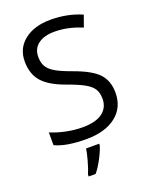

<svg xmlns="http://www.w3.org/2000/svg" viewBox="-160 -758 831 1051"><g transform="rotate(-20 255.0 -233.0)"><path d="M465.3 -176.3Q465.3 -88.9 401.9 -39.8Q338.4 9.3 229.5 9.3Q111.3 9.3 47.9 -21.5V-95.7Q88.9 -78.6 137 -68.6Q185.1 -58.6 231.9 -58.6Q309.1 -58.6 348.1 -87.9Q387.2 -117.2 387.2 -168.9Q387.2 -203.6 373.3 -225.6Q359.4 -247.6 327.1 -266.1Q294.9 -284.7 228.5 -308.6Q136.2 -341.3 96.4 -386.7Q56.6 -432.1 56.6 -505.4Q56.6 -582 114.3 -627.2Q171.9 -672.4 266.6 -672.4Q365.7 -672.4 448.2 -636.2L424.3 -569.3Q342.3 -603.5 264.6 -603.5Q203.6 -603.5 169.2 -577.1Q134.8 -550.8 134.8 -504.4Q134.8 -469.7 147.5 -447.8Q160.2 -425.8 190.2 -407.5Q220.2 -389.2 282.7 -366.7Q386.7 -329.6 426 -287.1Q465.3 -244.6 465.3 -176.3ZM170.4 193.8Q183.1 165 194.6 122.8Q206.1 80.6 209.5 56.6H285.6V64.9Q280.3 87.9 258.1 131.6Q235.8 175.3 210.9 205.6H170.4Z"/></g></svg>

Font: Bpm'online Open Sans
Style: Regular
Weight: 400
Foundry: Ascender Corporation
Version: Version 1.10